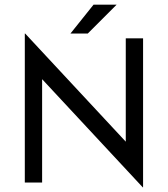

<svg xmlns="http://www.w3.org/2000/svg" viewBox="-20 -791 728 832"><path d="M598.6 20.8 162.5 -447.9V0H87.5V-645.8H88.9L525 -177.1V-625H600V20.8ZM285.4 -645.8 385.4 -770.8H485.4L360.4 -645.8Z"/></svg>

Font: Afacad Flux
Style: Regular
Weight: 400
Designer: Kristian Moeller
Foundry: Dicotype
Version: Version 1.100